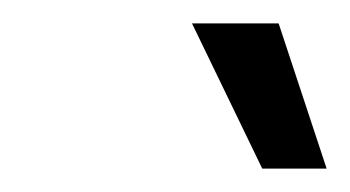

<svg xmlns="http://www.w3.org/2000/svg" viewBox="-20 -746 299 164"><path d="M204 -602H259L218 -726H144Z"/></svg>

Font: Geist Light
Style: Italic
Weight: 300
Italic angle: -12°
Designer: Basement.studio, Andrés Briganti, Mateo Zaragoza
Foundry: Basement.studio, Vercel, Andrés Briganti, Guido Ferreyra, Mateo Zaragoza
Version: Version 1.500